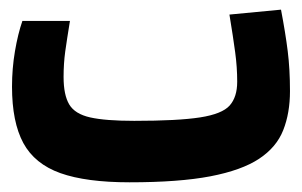

<svg xmlns="http://www.w3.org/2000/svg" viewBox="-20 -374 626 398"><path d="M248.5 3.9Q158.7 3.9 105.2 -15.1Q51.8 -34.2 28.3 -77.6Q4.9 -121.1 4.9 -194.3Q4.9 -231.9 11 -267.8Q17.1 -303.7 26.4 -330.6H125Q118.7 -292 115.2 -267.1Q111.8 -242.2 111.8 -214.4Q111.8 -177.2 123.5 -157.5Q135.3 -137.7 167 -130.6Q198.7 -123.5 258.3 -123.5Q348.6 -123.5 394.5 -130.6Q440.4 -137.7 456.1 -155.3Q471.7 -172.9 471.7 -204.6Q471.7 -234.9 467.5 -265.6Q463.4 -296.4 455.6 -343.8L562.5 -354Q571.8 -305.2 576.4 -268.1Q581.1 -231 581.1 -185.1Q581.1 -139.6 567.1 -104.2Q553.2 -68.8 517.1 -44.9Q481 -21 416 -8.5Q351.1 3.9 248.5 3.9Z"/></svg>

Font: Cascadia Code SemiBold
Style: Regular
Weight: 600
Monospace: yes
Designer: Aaron Bell
Foundry: Saja Typeworks
Version: Version 2404.023; ttfautohint (v1.8.4)